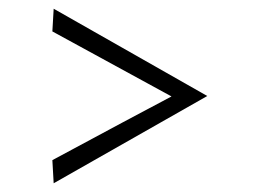

<svg xmlns="http://www.w3.org/2000/svg" viewBox="-20 -520 609 440"><path d="M103 -100 100 -153Q282 -251 373 -299L100 -448L103 -500L455 -300Z"/></svg>

Font: Antic Slab
Style: Regular
Weight: 400
Designer: Santiago Orozco
Foundry: Santiago Orozco
Version: Version 001.002